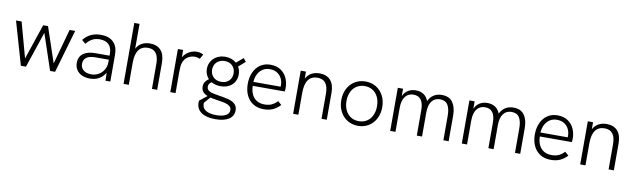

<svg xmlns="http://www.w3.org/2000/svg" viewBox="-49 -1324 7127 2162"><g transform="rotate(10 3515.0 -242.5)"><path d="M35 -493H99L209.5 -89.5L345.5 -493H401L536.5 -90.5L648 -493H711.5L568.5 0H511.5L373.5 -411L235.5 0H177.5Z M1142 -92.5Q1117.5 -45.5 1072 -19.2Q1026.5 7 969 7Q914.5 7 874.5 -11.5Q834.5 -30 813 -63.8Q791.5 -97.5 791.5 -142.5Q791.5 -181 806 -208.5Q820.5 -236 847 -253.5Q895.5 -285.5 983 -285.5H1141V-307Q1141 -376 1105.5 -412Q1070 -448 1001 -448Q955 -448 918.5 -429.5Q882 -411 849 -369.5L806 -406.5Q844.5 -454.5 893.8 -477.2Q943 -500 1005 -500Q1099 -500 1149.5 -450.2Q1200 -400.5 1200 -307V0H1145ZM974.5 -42.5Q1019.5 -42.5 1057.8 -64.5Q1096 -86.5 1118.5 -125.2Q1141 -164 1141 -211.5V-239.5H991Q920.5 -239.5 885.5 -214.5Q851.5 -189 851.5 -142.5Q851.5 -96.5 884.5 -69.5Q917.5 -42.5 974.5 -42.5Z M1351.5 -697H1411.5V-413Q1434 -456 1473.8 -478Q1513.5 -500 1566.5 -500Q1648 -500 1692 -451Q1736 -402 1736 -307V0H1676V-285.5Q1676 -367.5 1645.2 -407.8Q1614.5 -448 1552.5 -448Q1483.5 -448 1447.5 -399Q1411.5 -350 1411.5 -251.5V0H1351.5Z M1886 -493H1946V-409Q1962 -438 1987.8 -458.5Q2013.5 -479 2043.2 -489.5Q2073 -500 2101.5 -500Q2141 -500 2178 -481.5L2148 -427.5Q2135.5 -433.5 2119.8 -437Q2104 -440.5 2089 -440.5Q2045.5 -440.5 2008 -415.8Q1970.5 -391 1955 -340.5Q1950 -324 1948 -302.5Q1946 -281 1946 -242.5V0H1886Z M2219.5 58.5Q2219.5 50.5 2221.5 38.5L2307 -29.5Q2272 -43 2252.8 -66.5Q2233.5 -90 2233.5 -126.5Q2233.5 -156 2247.5 -178.2Q2261.5 -200.5 2289 -219Q2268 -240.5 2257 -269Q2246 -297.5 2246 -330.5Q2246 -379.5 2270.2 -418.2Q2294.5 -457 2336.2 -478.5Q2378 -500 2429.5 -500Q2466 -500 2498.5 -488.2Q2531 -476.5 2555.5 -455L2634 -521.5L2664.5 -483.5L2587.5 -416Q2610.5 -377.5 2610.5 -328Q2610.5 -279.5 2587.8 -242.2Q2565 -205 2524.2 -184.5Q2483.5 -164 2431 -164Q2371 -164 2325.5 -190Q2291 -170.5 2291 -135Q2291 -110.5 2305.5 -96.2Q2320 -82 2346 -74.2Q2372 -66.5 2416 -59.5Q2498 -47 2542.2 -35.5Q2586.5 -24 2616.2 2Q2646 28 2646 75Q2646 141 2590.8 176.5Q2535.5 212 2438.5 212Q2333 212 2276.2 172.5Q2219.5 133 2219.5 58.5ZM2439.5 165.5Q2506 165.5 2546.8 144.5Q2587.5 123.5 2587.5 82.5Q2587.5 54 2566.8 37.5Q2546 21 2515.2 13.5Q2484.5 6 2431.5 -2L2409.5 -5.5Q2368.5 -11.5 2341 -18.5L2279.5 52Q2278.5 59 2278.5 63.5Q2278.5 114 2320.8 139.8Q2363 165.5 2439.5 165.5ZM2429.5 -213.5Q2466.5 -213.5 2494 -228.8Q2521.5 -244 2536.5 -270.8Q2551.5 -297.5 2551.5 -331.5Q2551.5 -366.5 2536.2 -393.8Q2521 -421 2493.5 -436.2Q2466 -451.5 2430 -451.5Q2394 -451.5 2365.5 -436.2Q2337 -421 2321.2 -393.8Q2305.5 -366.5 2305.5 -332.5Q2305.5 -298.5 2320.8 -271.2Q2336 -244 2364.2 -228.8Q2392.5 -213.5 2429.5 -213.5Z M2728.5 -243Q2728.5 -315 2753.8 -373.5Q2779 -432 2828 -466Q2877 -500 2944.5 -500Q3016 -500 3063.8 -467.2Q3111.5 -434.5 3134.2 -383Q3157 -331.5 3157 -273.5Q3157 -265 3156.2 -252Q3155.5 -239 3154 -231H2788Q2789 -173.5 2809.2 -132.2Q2829.5 -91 2866.2 -69.2Q2903 -47.5 2953 -47.5Q3000 -47.5 3033.8 -62.2Q3067.5 -77 3100 -111.5L3142 -74Q3100 -30.5 3056 -11.8Q3012 7 2952.5 7Q2881.5 7 2831 -25.5Q2780.5 -58 2754.5 -114.8Q2728.5 -171.5 2728.5 -243ZM3099 -276Q3099.5 -282 3099.5 -294.5Q3099.5 -332.5 3083 -368Q3066.5 -403.5 3032 -426.5Q2997.5 -449.5 2946 -449.5Q2900 -449.5 2865.2 -427Q2830.5 -404.5 2810.5 -365Q2790.5 -325.5 2787 -276Z M3290.5 -493H3350.5V-412.5Q3373.5 -456 3413.5 -478Q3453.5 -500 3505.5 -500Q3586.5 -500 3630.8 -451.5Q3675 -403 3675 -307V0H3615V-285.5Q3615 -368.5 3584 -408.2Q3553 -448 3491.5 -448Q3423 -448 3386.8 -399.8Q3350.5 -351.5 3350.5 -251.5V0H3290.5Z M3797.5 -247Q3797.5 -320 3827.2 -377.8Q3857 -435.5 3910.5 -467.8Q3964 -500 4032 -500Q4099.5 -500 4152.8 -467.8Q4206 -435.5 4236 -377.8Q4266 -320 4266 -247Q4266 -173.5 4236 -115.8Q4206 -58 4152.8 -25.5Q4099.5 7 4032 7Q3964.5 7 3911 -25.5Q3857.5 -58 3827.5 -115.8Q3797.5 -173.5 3797.5 -247ZM4032 -46.5Q4084 -46.5 4123.5 -71.5Q4163 -96.5 4184.5 -142Q4206 -187.5 4206 -247Q4206 -306.5 4184.5 -352Q4163 -397.5 4123.5 -422.5Q4084 -447.5 4032 -447.5Q3980 -447.5 3940.2 -422.5Q3900.5 -397.5 3878.8 -352Q3857 -306.5 3857 -247Q3857 -187.5 3878.8 -142Q3900.5 -96.5 3940.2 -71.5Q3980 -46.5 4032 -46.5Z M4400.5 -493H4460.5V-408.5Q4481.5 -455 4519.8 -477.5Q4558 -500 4605.5 -500Q4658.5 -500 4695.5 -476Q4732.5 -452 4751 -403.5Q4774 -451.5 4813 -475.8Q4852 -500 4904.5 -500Q4989.5 -500 5029 -444Q5068.5 -388 5068.5 -293.5V0H5008.5V-280Q5008.5 -361.5 4981.2 -404.8Q4954 -448 4891.5 -448Q4831.5 -448 4798 -403.5Q4764.5 -359 4764.5 -274.5V0H4704.5V-289Q4704.5 -448 4589 -448Q4528.5 -448 4494.5 -403Q4460.5 -358 4460.5 -274.5V0H4400.5Z M5219 -493H5279V-408.5Q5300 -455 5338.2 -477.5Q5376.5 -500 5424 -500Q5477 -500 5514 -476Q5551 -452 5569.5 -403.5Q5592.5 -451.5 5631.5 -475.8Q5670.5 -500 5723 -500Q5808 -500 5847.5 -444Q5887 -388 5887 -293.5V0H5827V-280Q5827 -361.5 5799.8 -404.8Q5772.5 -448 5710 -448Q5650 -448 5616.5 -403.5Q5583 -359 5583 -274.5V0H5523V-289Q5523 -448 5407.5 -448Q5347 -448 5313 -403Q5279 -358 5279 -274.5V0H5219Z M6011 -243Q6011 -315 6036.2 -373.5Q6061.5 -432 6110.5 -466Q6159.5 -500 6227 -500Q6298.5 -500 6346.2 -467.2Q6394 -434.5 6416.8 -383Q6439.5 -331.5 6439.5 -273.5Q6439.5 -265 6438.8 -252Q6438 -239 6436.5 -231H6070.5Q6071.5 -173.5 6091.8 -132.2Q6112 -91 6148.8 -69.2Q6185.5 -47.5 6235.5 -47.5Q6282.5 -47.5 6316.2 -62.2Q6350 -77 6382.5 -111.5L6424.5 -74Q6382.5 -30.5 6338.5 -11.8Q6294.5 7 6235 7Q6164 7 6113.5 -25.5Q6063 -58 6037 -114.8Q6011 -171.5 6011 -243ZM6381.5 -276Q6382 -282 6382 -294.5Q6382 -332.5 6365.5 -368Q6349 -403.5 6314.5 -426.5Q6280 -449.5 6228.5 -449.5Q6182.5 -449.5 6147.8 -427Q6113 -404.5 6093 -365Q6073 -325.5 6069.5 -276Z M6573 -493H6633V-412.5Q6656 -456 6696 -478Q6736 -500 6788 -500Q6869 -500 6913.2 -451.5Q6957.5 -403 6957.5 -307V0H6897.5V-285.5Q6897.5 -368.5 6866.5 -408.2Q6835.5 -448 6774 -448Q6705.5 -448 6669.2 -399.8Q6633 -351.5 6633 -251.5V0H6573Z"/></g></svg>

Font: HK Grotesk Light
Style: Regular
Weight: 300
Designer: Alfredo Marco Pradil
Foundry: Hanken Design Co.
Version: Version 3.001